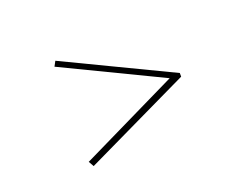

<svg xmlns="http://www.w3.org/2000/svg" viewBox="-63 -560 692 543"><g transform="rotate(-20 283.0 -288.5)"><path d="M139 -130 130 -146 426 -290 131 -432 139 -447 458 -294V-283Z"/></g></svg>

Font: Lil Grotesk Thin
Style: Regular
Weight: 100
Designer: Bastien Sozeau
Foundry: NBR — Bastien Sozeau
Version: Version 3.003; ttfautohint (v1.8.4.7-5d5b);gftools[0.9.33]